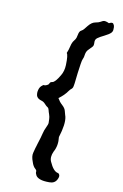

<svg xmlns="http://www.w3.org/2000/svg" viewBox="-153 -813 566 884"><g transform="rotate(20 130.0 -371.0)"><path d="M188.5 -70.3Q213.9 -32.2 235.4 -32.2Q241.2 -32.2 245.1 -24.9Q249 -17.6 244.1 -2.9Q237.3 17.6 212.9 21.5Q185.5 26.4 169.4 23.4Q153.3 20.5 146.5 11.7Q139.6 2.9 139.6 -3.4Q139.6 -9.8 132.8 -13.7Q126 -17.6 120.1 -24.4Q114.3 -31.2 109.4 -41Q95.7 -63.5 97.2 -80.6Q98.6 -97.7 99.1 -104Q99.6 -110.4 100.6 -115.2Q101.6 -120.1 101.6 -125Q101.6 -125 103.5 -139.6Q106.4 -159.2 107.4 -177.2Q108.4 -195.3 113.3 -211.9Q118.2 -228.5 116.7 -234.9Q115.2 -241.2 113.3 -251.5Q111.3 -261.7 105.5 -272Q99.6 -282.2 96.2 -290.5Q92.8 -298.8 86.9 -300.8Q81.1 -302.7 71.3 -310.5Q61.5 -318.4 51.3 -319.3Q41 -320.3 33.7 -324.2Q26.4 -328.1 23.4 -335Q20.5 -341.8 19.5 -350.6Q18.6 -370.1 26.4 -380.9Q34.2 -391.6 37.6 -390.6Q41 -389.6 48.3 -394.5Q55.7 -399.4 56.6 -402.3Q57.6 -405.3 58.6 -408.2Q59.6 -414.1 68.4 -417Q81.1 -420.9 95.7 -460.9Q104.5 -483.4 100.6 -511.7Q93.8 -559.6 85 -565.4Q88.9 -581.1 89.8 -600.1Q90.8 -619.1 96.7 -629.4Q102.5 -639.6 103.5 -647Q104.5 -654.3 104.5 -662.1Q104.5 -679.7 113.3 -685.5Q119.1 -689.5 123.5 -697.8Q127.9 -706.1 132.8 -714.8Q144.5 -736.3 160.2 -742.2Q175.8 -748 181.2 -752.9Q186.5 -757.8 191.4 -760.7Q200.2 -766.6 220.7 -760.7Q234.4 -771.5 240.7 -765.1Q247.1 -758.8 248.5 -751.5Q250 -744.1 250.5 -737.8Q251 -731.4 247.1 -724.6Q240.2 -713.9 221.2 -700.2Q202.1 -686.5 193.4 -677.2Q184.6 -668 188 -654.3Q191.4 -640.6 187.5 -634.3Q183.6 -627.9 176.3 -617.7Q168.9 -607.4 167.5 -601.1Q166 -594.7 166 -588.9Q166 -583 166 -577.1Q166 -571.3 164.1 -564.9Q162.1 -558.6 162.6 -539.1Q163.1 -519.5 164.1 -496.1Q168.9 -432.6 166.5 -425.8Q164.1 -418.9 161.1 -416.5Q158.2 -414.1 153.3 -404.3Q141.6 -378.9 120.1 -357.4L132.8 -343.8Q139.6 -337.9 147.5 -333Q163.1 -323.2 168 -311.5Q172.9 -299.8 175.3 -295.9Q177.7 -292 179.7 -287.1Q192.4 -255.9 183.6 -189.5Q195.3 -151.4 183.6 -118.2Q175.8 -88.9 188.5 -70.3Z"/></g></svg>

Font: Creepster Caps
Style: Regular
Weight: 400
Designer: Font Diner, Inc
Foundry: Font Diner, Inc
Version: Version 1.000